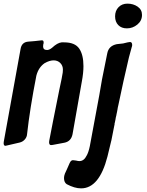

<svg xmlns="http://www.w3.org/2000/svg" viewBox="-49 -805 807 1056"><path d="M732 -723Q732 -691 706.5 -670Q681 -649 649 -649Q619 -649 601.5 -667Q584 -685 584 -715Q584 -746 603 -765.5Q622 -785 652 -785Q684 -785 708 -768.5Q732 -752 732 -723ZM237 -542Q267 -570 290 -572H304Q363 -572 386.5 -538Q410 -504 410 -441Q410 -404 401 -356Q379 -227 350 -67Q342 -27 305 -20L241 -8Q239 -8 236 -7.5Q233 -7 232 -7Q221 -7 221 -23Q221 -29 222 -32Q237 -112 277 -310Q289 -369 290 -372L293 -389Q297 -406 297 -422Q297 -444 282.5 -458.5Q268 -473 246 -473Q224 -473 197 -458Q163 -435 151 -389Q115 -205 100 -68Q99 -51 87.5 -38Q76 -25 59 -21L-10 -5Q-18 -3 -19 -3Q-29 -3 -29 -18Q-29 -24 -28 -27L64 -535Q70 -573 106 -576Q112 -576 142 -579Q172 -582 178 -583H183Q191 -583 191 -571Q191 -565 189 -561Q189 -559 188.5 -555Q188 -551 188 -550Q188 -530 210 -530Q222 -530 237 -542ZM592 -562 628 -566 653 -572Q665 -574 666 -574Q678 -574 678 -557Q678 -552 675 -544L660 -489L630 -358L602 -227Q601 -222 599 -214L597 -202V-201L596 -198V-196L592 -177V-176L591 -173V-171L588 -159Q588 -155 586 -147L582 -128Q582 -126 581 -125V-119Q580 -118 580 -116L563 -30V-31L542 56Q497 231 397 231Q361 231 318 208Q303 198 303 174Q303 163 308 150Q310 147 319.5 125Q329 103 334 92Q341 76 352 76Q355 76 369 78Q380 81 388 81Q413 81 428 50L427 52Q438 33 445 -1L497 -281L512 -368L541 -512Q549 -553 593 -562Z"/></svg>

Font: Bangerz Fix
Style: Regular
Weight: 400
Designer: vernon adams
Foundry: Vernon Adams
Version: Version 2.10;December 28, 2023;FontCreator 13.0.0.2683 64-bi